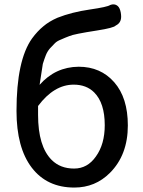

<svg xmlns="http://www.w3.org/2000/svg" viewBox="-20 -802 647 869"><path d="M313.5 -418.9Q224.6 -418.9 152.3 -322.3V-282.2Q152.3 -139.6 213.9 -78.1Q252.9 -39.1 315.4 -39.1Q376 -39.1 414.1 -93.8Q454.1 -149.4 454.1 -235.4Q454.1 -335.9 406.2 -383.8Q371.1 -418.9 313.5 -418.9ZM159.2 -418Q230.5 -499 335.9 -500Q435.5 -500 497.1 -429.7Q558.6 -359.4 558.6 -234.4Q558.6 -100.6 477.5 -19.5Q411.1 46.9 316.4 46.9Q192.4 46.9 123.5 -43.5Q54.7 -133.8 54.7 -299.8Q54.7 -529.3 125 -627.9Q149.4 -661.1 175.8 -682.6Q202.1 -705.1 240.2 -721.7Q304.7 -747.1 385.7 -758.8Q466.8 -770.5 478.5 -779.3Q479.5 -779.3 483.4 -780.8Q487.3 -782.2 493.2 -782.2Q504.9 -782.2 513.7 -773.9Q522.5 -765.6 526.4 -746.1Q528.3 -735.4 528.3 -726.6Q528.3 -698.2 503.9 -686.5Q495.1 -675.8 419.9 -664.1Q312.5 -647.5 293.9 -638.7Q275.4 -631.8 255.9 -623Q238.3 -616.2 228.5 -606.4Q218.8 -596.7 206.1 -583Q194.3 -569.3 187.5 -552.2Q180.7 -535.2 173.8 -512.7Z"/></svg>

Font: TaiwanPearl
Style: Regular
Weight: 400
Version: Version 2.102